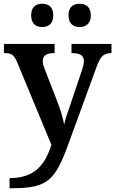

<svg xmlns="http://www.w3.org/2000/svg" viewBox="-20 -770 614 1023"><path d="M405 -626C435 -626 464 -642 464 -688C464 -735 435 -750 405 -750C372 -750 345 -735 345 -688C345 -642 372 -626 405 -626ZM205 -626C236 -626 264 -642 264 -688C264 -735 236 -750 205 -750C173 -750 146 -735 146 -688C146 -642 173 -626 205 -626ZM31 179V233H45C235 233 274 189 343 1L494 -412C515 -470 532 -486 570 -487H574V-536H361V-487H365C407 -486 427 -475 427 -444C427 -432 422 -411 417 -397L353 -207C342 -176 329 -141 322 -106C317 -136 300 -192 283 -235L217 -405C211 -420 208 -433 208 -445C208 -474 227 -487 268 -487H271V-536H1V-487H5C41 -487 55 -478 72 -437L254 2C221 103 169 179 31 179Z"/></svg>

Font: Noto Serif Lao SemiBold
Style: Regular
Weight: 600
Designer: Monotype Design Team
Foundry: Monotype Imaging Inc.
Version: Version 2.003